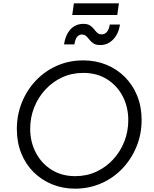

<svg xmlns="http://www.w3.org/2000/svg" viewBox="-20 -1119 921 1151"><path d="M430 12Q356 12 292.5 -14Q229 -40 181.5 -87Q134 -134 107.5 -200Q81 -266 81 -345Q81 -430 111 -504.5Q141 -579 195 -636Q249 -693 321.5 -725Q394 -757 479 -757Q554 -757 617.5 -731Q681 -705 728.5 -657.5Q776 -610 802.5 -544.5Q829 -479 829 -400Q829 -315 798.5 -240.5Q768 -166 714 -109Q660 -52 587 -20Q514 12 430 12ZM431 -63Q500 -63 558 -90Q616 -117 659 -164Q702 -211 725.5 -271Q749 -331 749 -398Q749 -478 715.5 -542Q682 -606 621.5 -644Q561 -682 479 -682Q410 -682 352 -655Q294 -628 251 -581Q208 -534 184.5 -474Q161 -414 161 -347Q161 -268 195 -203.5Q229 -139 289.5 -101Q350 -63 431 -63ZM581 -849Q555 -849 540.5 -858.5Q526 -868 516.5 -880.5Q507 -893 497 -902.5Q487 -912 470 -912Q455 -912 443 -899Q431 -886 426 -853H364Q370 -893 386 -920.5Q402 -948 426 -962Q450 -976 479 -976Q505 -976 519.5 -966.5Q534 -957 543.5 -944.5Q553 -932 563 -922.5Q573 -913 590 -913Q609 -913 621.5 -928.5Q634 -944 638 -972H699Q691 -916 658.5 -882.5Q626 -849 581 -849ZM413 -1029 423 -1099H693L683 -1029Z"/></svg>

Font: Plus Jakarta Sans
Style: Italic
Weight: 400
Italic angle: -8°
Designer: Gumpita Rahayu
Foundry: Tokotype
Version: Version 2.006